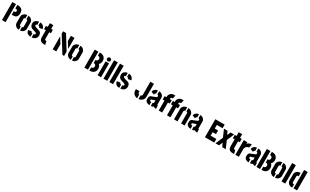

<svg xmlns="http://www.w3.org/2000/svg" viewBox="552 -3510 10194 6319"><g transform="rotate(30 5648.5 -350.5)"><path d="M41 0V-683.6H178.7V0ZM231.4 -311.5V-446.3H263.7Q305.7 -446.3 312.5 -483.4Q313.5 -489.3 313.5 -496.1Q307.6 -543.9 263.7 -547.9H231.4V-683.6H267.6Q450.2 -676.8 453.1 -500Q453.1 -369.1 377.9 -331.1Q335.9 -310.5 267.6 -311.5Q264.6 -311.5 231.4 -311.5Z M504.9 -151.4V-406.2Q504.9 -454.1 546.9 -500Q599.6 -555.7 680.7 -556.6V-429.7Q636.7 -425.8 633.8 -392.6V-165Q635.7 -127 680.7 -126V1Q585 1 532.2 -76.2Q504.9 -116.2 504.9 -151.4ZM725.6 1V-126Q766.6 -130.9 770.5 -163.1L769.5 -392.6Q762.7 -427.7 724.6 -429.7V-556.6Q816.4 -556.6 868.2 -482.4Q895.5 -442.4 895.5 -406.2V-151.4Q895.5 -102.5 853.5 -55.7Q802.7 0 725.6 1Z M952.1 -146.5 1073.2 -168.9Q1073.2 -136.7 1106.4 -123Q1118.2 -119.1 1127.9 -118.2V4.9Q1014.6 4.9 970.7 -75.2Q952.1 -108.4 952.1 -146.5ZM958 -404.3Q958 -495.1 1043 -539.1Q1085 -561.5 1126 -561.5V-440.4Q1078.1 -439.5 1078.1 -404.3Q1078.1 -367.2 1168 -338.9Q1201.2 -328.1 1246.1 -318.4Q1313.5 -305.7 1341.8 -243.2Q1356.4 -210.9 1356.4 -171.9Q1356.4 -70.3 1276.4 -22.5Q1230.5 4.9 1171.9 4.9V-118.2Q1206.1 -118.2 1222.7 -140.6Q1230.5 -151.4 1230.5 -164.1Q1230.5 -194.3 1156.2 -216.8Q1144.5 -219.7 1120.1 -226.6Q1068.4 -240.2 1048.8 -249Q977.5 -285.2 962.9 -355.5Q958 -378.9 958 -404.3ZM1169.9 -440.4 1170.9 -561.5Q1258.8 -561.5 1312.5 -497.1Q1346.7 -455.1 1346.7 -408.2L1226.6 -387.7Q1226.6 -431.6 1179.7 -439.5Q1173.8 -440.4 1169.9 -440.4Z M1389.6 -430.7V-556.6H1458V-699.2H1588.9V-556.6H1653.3V-429.7H1588.9V-170.9Q1590.8 -135.7 1625 -134.8H1653.3L1682.6 0H1624Q1496.1 0 1467.8 -96.7Q1458 -131.8 1458 -180.7V-430.7Z M1967.8 0V-480.5H1975.6L2105.5 -271.5V0ZM1967.8 -593.8V-683.6H2080.1L2402.3 -164.1V0H2336.9ZM2264.6 -486.3V-683.6H2402.3V-277.3H2394.5Z M2480.5 -151.4V-406.2Q2480.5 -454.1 2522.5 -500Q2575.2 -555.7 2656.2 -556.6V-429.7Q2612.3 -425.8 2609.4 -392.6V-165Q2611.3 -127 2656.2 -126V1Q2560.5 1 2507.8 -76.2Q2480.5 -116.2 2480.5 -151.4ZM2701.2 1V-126Q2742.2 -130.9 2746.1 -163.1L2745.1 -392.6Q2738.3 -427.7 2700.2 -429.7V-556.6Q2792 -556.6 2843.8 -482.4Q2871.1 -442.4 2871.1 -406.2V-151.4Q2871.1 -102.5 2829.1 -55.7Q2778.3 0 2701.2 1Z M3171.9 0V-683.6H3308.6V0ZM3362.3 0V-120.1H3367.2Q3425.8 -120.1 3445.3 -168.9Q3452.1 -184.6 3452.1 -201.2Q3452.1 -250 3413.1 -271.5Q3393.6 -282.2 3370.1 -282.2H3362.3V-401.4H3370.1Q3424.8 -401.4 3445.3 -448.2Q3452.1 -464.8 3452.1 -482.4Q3452.1 -530.3 3412.1 -552.7Q3391.6 -563.5 3367.2 -563.5H3362.3V-683.6H3385.7Q3512.7 -683.6 3564.5 -590.8Q3588.9 -545.9 3588.9 -492.2Q3588.9 -407.2 3537.1 -354.5Q3529.3 -347.7 3522.5 -341.8Q3579.1 -299.8 3587.9 -213.9Q3588.9 -202.1 3588.9 -191.4Q3588.9 -96.7 3522.5 -43Q3467.8 0 3385.7 0Z M3668 -635.7Q3668 -675.8 3704.1 -696.3Q3720.7 -706.1 3739.3 -706.1Q3780.3 -706.1 3800.8 -669.9Q3809.6 -653.3 3809.6 -635.7Q3809.6 -594.7 3773.4 -574.2Q3756.8 -565.4 3739.3 -565.4Q3697.3 -565.4 3676.8 -602.5Q3668 -618.2 3668 -635.7ZM3674.8 0V-527.3H3805.7V0Z M3899.4 0V-699.2H4040V0Z M4122.1 0V-699.2H4262.7V0Z M4323.2 -146.5 4444.3 -168.9Q4444.3 -136.7 4477.5 -123Q4489.3 -119.1 4499 -118.2V4.9Q4385.7 4.9 4341.8 -75.2Q4323.2 -108.4 4323.2 -146.5ZM4329.1 -404.3Q4329.1 -495.1 4414.1 -539.1Q4456.1 -561.5 4497.1 -561.5V-440.4Q4449.2 -439.5 4449.2 -404.3Q4449.2 -367.2 4539.1 -338.9Q4572.3 -328.1 4617.2 -318.4Q4684.6 -305.7 4712.9 -243.2Q4727.5 -210.9 4727.5 -171.9Q4727.5 -70.3 4647.5 -22.5Q4601.6 4.9 4543 4.9V-118.2Q4577.1 -118.2 4593.8 -140.6Q4601.6 -151.4 4601.6 -164.1Q4601.6 -194.3 4527.3 -216.8Q4515.6 -219.7 4491.2 -226.6Q4439.5 -240.2 4419.9 -249Q4348.6 -285.2 4334 -355.5Q4329.1 -378.9 4329.1 -404.3ZM4541 -440.4 4542 -561.5Q4629.9 -561.5 4683.6 -497.1Q4717.8 -455.1 4717.8 -408.2L4597.7 -387.7Q4597.7 -431.6 4550.8 -439.5Q4544.9 -440.4 4541 -440.4Z M4996.1 -188.5V-236.3H5133.8V-188.5Q5134.8 -147.5 5171.9 -135.7Q5175.8 -133.8 5178.7 -133.8V4.9Q5125 4.9 5070.3 -37.1Q4997.1 -94.7 4996.1 -188.5ZM5231.4 4.9V-133.8Q5249 -133.8 5268.6 -150.4Q5285.2 -166 5286.1 -188.5V-683.6H5422.9V-188.5Q5422.9 -80.1 5326.2 -24.4Q5276.4 4.9 5231.4 4.9Z M5478.5 -128.9Q5478.5 -72.3 5532.2 -33.2Q5578.1 0 5643.6 0V-120.1Q5593.8 -120.1 5587.9 -143.6Q5586.9 -149.4 5586.9 -155.3V-168.9Q5587.9 -185.5 5599.6 -191.4Q5604.5 -194.3 5635.7 -202.1Q5711.9 -223.6 5738.3 -239.3V-159.2Q5738.3 -129.9 5710.9 -122.1Q5704.1 -120.1 5696.3 -120.1V0Q5756.8 -1 5794.9 -31.2Q5831.1 0 5890.6 0V-121.1Q5864.3 -123 5863.3 -152.3V-407.2Q5863.3 -460.9 5818.4 -506.8Q5768.6 -556.6 5695.3 -556.6V-436.5Q5737.3 -433.6 5738.3 -398.4V-376Q5738.3 -348.6 5633.8 -313.5Q5543.9 -282.2 5531.2 -275.4Q5479.5 -241.2 5478.5 -178.7ZM5485.4 -417 5598.6 -374Q5599.6 -435.5 5644.5 -436.5V-556.6Q5577.1 -556.6 5526.4 -507.8Q5486.3 -466.8 5485.4 -417Z M5929.7 -379.9V-506.8H5998V-544.9Q5998 -590.8 6038.1 -638.7Q6088.9 -698.2 6163.1 -700.2H6228.5L6199.2 -574.2H6164.1Q6134.8 -571.3 6128.9 -544.9V-506.8H6199.2V-379.9H6128.9V0H5998V-379.9Z M6243.2 -379.9V-506.8H6311.5V-544.9Q6311.5 -590.8 6351.6 -638.7Q6402.3 -698.2 6476.6 -700.2H6542L6512.7 -574.2H6477.5Q6448.2 -571.3 6442.4 -544.9V-506.8H6512.7V-379.9H6442.4V0H6311.5V-379.9Z M6579.1 0V-405.3Q6579.1 -454.1 6623 -501Q6676.8 -556.6 6756.8 -557.6V-427.7Q6715.8 -422.9 6711.9 -389.6V0ZM6801.8 -427.7V-557.6Q6896.5 -557.6 6951.2 -482.4Q6980.5 -441.4 6980.5 -405.3V0H6847.7V-389.6Q6847.7 -421.9 6811.5 -426.8Q6806.6 -427.7 6801.8 -427.7Z M7042 -128.9Q7042 -72.3 7095.7 -33.2Q7141.6 0 7207 0V-120.1Q7157.2 -120.1 7151.4 -143.6Q7150.4 -149.4 7150.4 -155.3V-168.9Q7151.4 -185.5 7163.1 -191.4Q7168 -194.3 7199.2 -202.1Q7275.4 -223.6 7301.8 -239.3V-159.2Q7301.8 -129.9 7274.4 -122.1Q7267.6 -120.1 7259.8 -120.1V0Q7320.3 -1 7358.4 -31.2Q7394.5 0 7454.1 0V-121.1Q7427.7 -123 7426.8 -152.3V-407.2Q7426.8 -460.9 7381.8 -506.8Q7332 -556.6 7258.8 -556.6V-436.5Q7300.8 -433.6 7301.8 -398.4V-376Q7301.8 -348.6 7197.3 -313.5Q7107.4 -282.2 7094.7 -275.4Q7043 -241.2 7042 -178.7ZM7048.8 -417 7162.1 -374Q7163.1 -435.5 7208 -436.5V-556.6Q7140.6 -556.6 7089.8 -507.8Q7049.8 -466.8 7048.8 -417Z M7753.9 0V-683.6H8109.4V-546.9H7891.6V-408.2H8017.6V-270.5H7891.6V-137.7H8109.4V0Z M8154.3 0 8276.4 -281.2 8156.2 -556.6H8291L8349.6 -428.7L8406.2 -556.6H8542L8423.8 -281.2L8544.9 0H8411.1L8349.6 -135.7L8288.1 0Z M8566.4 -430.7V-556.6H8634.8V-699.2H8765.6V-556.6H8830.1V-429.7H8765.6V-170.9Q8767.6 -135.7 8801.8 -134.8H8830.1L8859.4 0H8800.8Q8672.9 0 8644.5 -96.7Q8634.8 -131.8 8634.8 -180.7V-430.7Z M8910.2 0V-556.6H9043V-495.1Q9077.1 -539.1 9135.7 -555.7Q9156.2 -561.5 9176.8 -561.5H9211.9L9181.6 -430.7Q9120.1 -429.7 9075.2 -377Q9043 -338.9 9043 -297.9V0Z M9246.1 -128.9Q9246.1 -72.3 9299.8 -33.2Q9345.7 0 9411.1 0V-120.1Q9361.3 -120.1 9355.5 -143.6Q9354.5 -149.4 9354.5 -155.3V-168.9Q9355.5 -185.5 9367.2 -191.4Q9372.1 -194.3 9403.3 -202.1Q9479.5 -223.6 9505.9 -239.3V-159.2Q9505.9 -129.9 9478.5 -122.1Q9471.7 -120.1 9463.9 -120.1V0Q9524.4 -1 9562.5 -31.2Q9598.6 0 9658.2 0V-121.1Q9631.8 -123 9630.9 -152.3V-407.2Q9630.9 -460.9 9585.9 -506.8Q9536.1 -556.6 9462.9 -556.6V-436.5Q9504.9 -433.6 9505.9 -398.4V-376Q9505.9 -348.6 9401.4 -313.5Q9311.5 -282.2 9298.8 -275.4Q9247.1 -241.2 9246.1 -178.7ZM9252.9 -417 9366.2 -374Q9367.2 -435.5 9412.1 -436.5V-556.6Q9344.7 -556.6 9293.9 -507.8Q9253.9 -466.8 9252.9 -417Z M9711.9 0V-683.6H9848.6V0ZM9902.3 0V-120.1H9907.2Q9965.8 -120.1 9985.4 -168.9Q9992.2 -184.6 9992.2 -201.2Q9992.2 -250 9953.1 -271.5Q9933.6 -282.2 9910.2 -282.2H9902.3V-401.4H9910.2Q9964.8 -401.4 9985.4 -448.2Q9992.2 -464.8 9992.2 -482.4Q9992.2 -530.3 9952.1 -552.7Q9931.6 -563.5 9907.2 -563.5H9902.3V-683.6H9925.8Q10052.7 -683.6 10104.5 -590.8Q10128.9 -545.9 10128.9 -492.2Q10128.9 -407.2 10077.1 -354.5Q10069.3 -347.7 10062.5 -341.8Q10119.1 -299.8 10127.9 -213.9Q10128.9 -202.1 10128.9 -191.4Q10128.9 -96.7 10062.5 -43Q10007.8 0 9925.8 0Z M10196.3 -151.4V-406.2Q10196.3 -454.1 10238.3 -500Q10291 -555.7 10372.1 -556.6V-429.7Q10328.1 -425.8 10325.2 -392.6V-165Q10327.1 -127 10372.1 -126V1Q10276.4 1 10223.6 -76.2Q10196.3 -116.2 10196.3 -151.4ZM10417 1V-126Q10458 -130.9 10461.9 -163.1L10460.9 -392.6Q10454.1 -427.7 10416 -429.7V-556.6Q10507.8 -556.6 10559.6 -482.4Q10586.9 -442.4 10586.9 -406.2V-151.4Q10586.9 -102.5 10544.9 -55.7Q10494.1 0 10417 1Z M10665 0V-699.2H10805.7V0Z M10876 -151.4V-405.3Q10877 -451.2 10916 -497.1Q10964.8 -552.7 11037.1 -553.7H11069.3V-427.7H11037.1Q11008.8 -424.8 11002.9 -400.4V-153.3Q11002.9 -142.6 11016.6 -132.8Q11026.4 -127 11039.1 -127H11069.3V0H11039.1Q10950.2 0 10900.4 -79.1Q10876 -118.2 10876 -151.4ZM11121.1 0V-699.2H11256.8L11255.9 0Z"/></g></svg>

Font: Post No Bills Jaffna ExtraBold
Style: Regular
Weight: 800
Designer: Kosala Senevirathne, Siva Puranthara, Lasantha Premarathna, Tharique Azeez
Foundry: Mooniak
Version: Version 1.220 ; ttfautohint (v1.6)